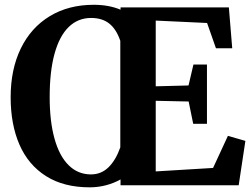

<svg xmlns="http://www.w3.org/2000/svg" viewBox="-20 -774 1054 802"><path d="M483.5 -24.5Q455 -8.5 422 0Q389 8.5 355 8.5Q246 8.5 172 -38.5Q98 -85.5 61.2 -170Q24.5 -254.5 24.5 -368Q24.5 -484.5 67 -571.8Q109.5 -659 188 -706.5Q266.5 -754 371.5 -754Q435 -754 483.5 -733.5V-743H936L950 -572.5H882L845 -678L630.5 -688V-413.5L767.5 -417L788 -504.5H844.5V-257H787L768 -350L630.5 -353V-58L870 -72.5L932 -206.5L1005 -185.5L977 0H483.5ZM482.5 -158.5V-603.5Q466 -652 436.5 -675.5Q407 -699 360.5 -699Q306 -699 267.2 -661.5Q228.5 -624 208 -550.2Q187.5 -476.5 187.5 -368.5Q187.5 -267 207.8 -194.5Q228 -122 266.8 -83.8Q305.5 -45.5 360 -45.5Q403 -45.5 433.5 -75.5Q464 -105.5 482.5 -158.5Z"/></svg>

Font: Merriweather Text
Style: Bold
Weight: 700
Designer: Eben Sorkin
Foundry: Eben Sorkin
Version: Version 2.100